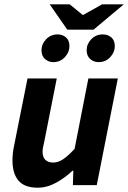

<svg xmlns="http://www.w3.org/2000/svg" viewBox="-20 -861 596 893"><path d="M155 12Q94 12 66 -21Q38 -54 38 -115Q38 -132 40 -150Q42 -168 46 -186L108 -496H244L186 -203Q183 -189 180.5 -177.5Q178 -166 178 -156Q178 -130 191 -117.5Q204 -105 228 -105Q251 -105 274.5 -121Q298 -137 327 -169L391 -496H528L430 0H319L321 -67H317Q284 -35 241.5 -11.5Q199 12 155 12ZM228 -572Q206 -572 189.5 -586.5Q173 -601 173 -628Q173 -656 194.5 -678.5Q216 -701 248 -701Q271 -701 287 -687Q303 -673 303 -646Q303 -618 281.5 -595Q260 -572 228 -572ZM439 -572Q416 -572 399.5 -586.5Q383 -601 383 -628Q383 -656 404.5 -678.5Q426 -701 458 -701Q482 -701 498 -687Q514 -673 514 -646Q514 -618 492.5 -595Q471 -572 439 -572ZM293 -723 211 -841H304L364 -792H368L455 -841H556L415 -723Z"/></svg>

Font: Source Sans 3 ExtraLight
Style: Bold Italic
Weight: 700
Italic angle: -11°
Version: Version 3.052;hotconv 1.1.0;makeotfexe 2.6.0